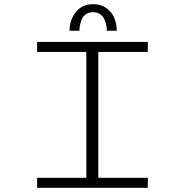

<svg xmlns="http://www.w3.org/2000/svg" viewBox="-20 -901 890 921"><path d="M313.5 -753.5Q313.5 -804.5 343.5 -842.8Q373.5 -881 427.5 -881Q464.5 -881 490.8 -861.8Q517 -842.5 528.5 -814.2Q540 -786 540 -753.5H492.5Q492.5 -766 490 -779.2Q487.5 -792.5 481 -807.8Q474.5 -823 460.5 -832.8Q446.5 -842.5 426.5 -842.5Q406.5 -842.5 392.5 -833Q378.5 -823.5 372.2 -808Q366 -792.5 363.5 -779.5Q361 -766.5 361 -753.5ZM689 -652H451.5V-48H689V0H158V-48H394V-652H158V-700H689Z"/></svg>

Font: League Mono Wide UltraLight
Style: Regular
Weight: 200
Width: 8
Designer: Tyler Finck
Foundry: The League of Moveable Type / Tyler Finck
Version: Version 2.210